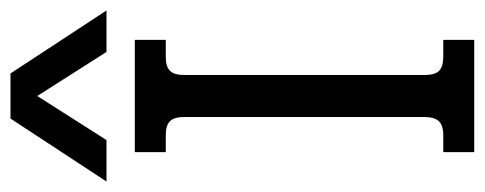

<svg xmlns="http://www.w3.org/2000/svg" viewBox="-316 -625 924 366"><g transform="rotate(-90 146.0 -442.0)"><path d="M103 -884H189L309 -701H230L146 -833L62 -701H-17ZM39 -59H71Q90 -59 98 -67.5Q106 -76 106 -96V-552Q106 -572 98 -580Q90 -588 71 -588H39V-647H253V-588H221Q202 -588 194 -580Q186 -572 186 -552V-95Q186 -75 194 -67Q202 -59 221 -59H253V0H39Z"/></g></svg>

Font: Pridi Light
Style: Regular
Weight: 300
Designer: Katatrad Team
Foundry: CadsonDemak
Version: Version 1.003